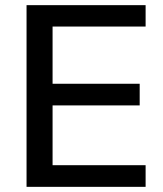

<svg xmlns="http://www.w3.org/2000/svg" viewBox="-20 -725 631 745"><path d="M83 0V-705H545V-622H184V-400H522V-316H184V-84H545V0Z"/></svg>

Font: Mulish SemiBold
Style: Regular
Weight: 600
Designer: Vernon Adams
Foundry: Vernon Adams
Version: Version 3.603; ttfautohint (v1.8.3)